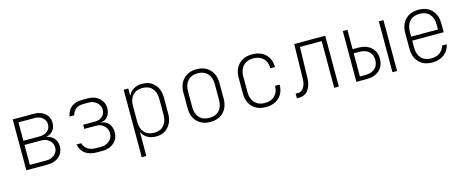

<svg xmlns="http://www.w3.org/2000/svg" viewBox="-38 -1193 4877 2006"><g transform="rotate(-15 2400.0 -190.0)"><path d="M513 -152Q513 -84 465 -42Q417 0 338 0H110V-550H338Q412 -550 457.5 -511Q503 -472 503 -408Q503 -359 475.5 -325.5Q448 -292 401 -283Q453 -274 483 -239Q513 -204 513 -152ZM160 -505V-306H338Q388 -306 420.5 -333.5Q453 -361 453 -404Q453 -447 420.5 -476Q388 -505 338 -505ZM338 -45Q392 -45 427.5 -75.5Q463 -106 463 -152Q463 -200 427.5 -230.5Q392 -261 338 -261H160V-45Z M874 10Q793 10 745.5 -25Q698 -60 686 -125H736Q749 -83 783.5 -59Q818 -35 874 -35H930Q983 -35 1019 -67.5Q1055 -100 1055 -146Q1055 -195 1021.5 -228Q988 -261 935 -261H807V-306H935Q984 -306 1014.5 -334Q1045 -362 1045 -406Q1045 -435 1028.5 -460Q1012 -485 984.5 -500Q957 -515 925 -515H869Q814 -515 784 -492Q754 -469 741 -425H691Q704 -491 746.5 -525.5Q789 -560 869 -560H925Q974 -560 1012.5 -540.5Q1051 -521 1073 -486.5Q1095 -452 1095 -410Q1095 -356 1068.5 -321Q1042 -286 995 -283V-279Q1046 -275 1075.5 -238Q1105 -201 1105 -146Q1105 -77 1056.5 -33.5Q1008 10 930 10Z M1695 -361V-190Q1695 -100 1645 -45Q1595 10 1513 10Q1460 10 1420.5 -12.5Q1381 -35 1363 -75H1360V180H1310V-550H1360V-475H1363Q1381 -515 1420 -537.5Q1459 -560 1513 -560Q1595 -560 1645 -505.5Q1695 -451 1695 -361ZM1645 -361Q1645 -434 1607.5 -475.5Q1570 -517 1503 -517Q1436 -517 1398 -476Q1360 -435 1360 -361V-190Q1360 -116 1397.5 -74.5Q1435 -33 1503 -33Q1570 -33 1607.5 -74.5Q1645 -116 1645 -190Z M1905 -190V-360Q1905 -451 1958.5 -505.5Q2012 -560 2100 -560Q2188 -560 2241.5 -505.5Q2295 -451 2295 -360V-190Q2295 -98 2242 -44Q2189 10 2100 10Q2011 10 1958 -44.5Q1905 -99 1905 -190ZM2245 -190V-360Q2245 -433 2206.5 -474.5Q2168 -516 2100 -516Q2032 -516 1993.5 -474.5Q1955 -433 1955 -360V-190Q1955 -116 1993 -75Q2031 -34 2100 -34Q2169 -34 2207 -75Q2245 -116 2245 -190Z M2503 -190V-360Q2503 -451 2556.5 -505.5Q2610 -560 2700 -560Q2791 -560 2844.5 -508.5Q2898 -457 2898 -370H2848Q2848 -438 2808.5 -477Q2769 -516 2700 -516Q2632 -516 2592.5 -474.5Q2553 -433 2553 -360V-190Q2553 -118 2592.5 -76Q2632 -34 2700 -34Q2769 -34 2808.5 -73Q2848 -112 2848 -180H2898Q2898 -93 2844.5 -41.5Q2791 10 2700 10Q2609 10 2556 -44Q2503 -98 2503 -190Z M3035 5V-45H3060Q3098 -45 3121.5 -79.5Q3145 -114 3147 -169L3155 -550H3490V0H3440V-505H3205L3196 -169Q3194 -90 3158 -42.5Q3122 5 3060 5Z M3680 0V-550H3730V-340H3790Q3877 -340 3928.5 -294Q3980 -248 3980 -170Q3980 -92 3929 -46Q3878 0 3790 0ZM4120 0H4070V-550H4120ZM3790 -45Q3856 -45 3893 -78Q3930 -111 3930 -170Q3930 -229 3893 -262Q3856 -295 3790 -295H3730V-45Z M4695 -265H4355V-190Q4355 -117 4393.5 -75.5Q4432 -34 4501 -34Q4556 -34 4593 -60.5Q4630 -87 4644 -135H4694Q4679 -67 4628 -28.5Q4577 10 4501 10Q4409 10 4357 -44Q4305 -98 4305 -190V-360Q4305 -451 4357.5 -505.5Q4410 -560 4501 -560Q4591 -560 4643 -505.5Q4695 -451 4695 -360ZM4355 -308H4645V-360Q4645 -433 4607 -474.5Q4569 -516 4501 -516Q4431 -516 4393 -474.5Q4355 -433 4355 -360Z"/></g></svg>

Font: JetBrains Mono Extra Light
Style: Regular
Weight: 200
Monospace: yes
Designer: Philipp Nurullin, Konstantin Bulenkov
Foundry: JetBrains
Version: 2.002